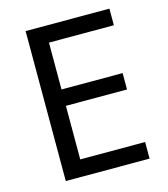

<svg xmlns="http://www.w3.org/2000/svg" viewBox="-107 -798 771 883"><g transform="rotate(-15 278.0 -357.0)"><path d="M496 0H97V-714H496V-635H187V-412H478V-334H187V-79H496Z"/></g></svg>

Font: Noto Sans Gujarati
Style: Regular
Weight: 400
Designer: Jelle Bosma - Monotype Design Team, Universal Thirst
Foundry: Monotype Imaging Inc.
Version: Version 2.102